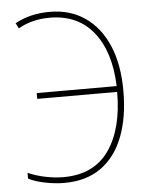

<svg xmlns="http://www.w3.org/2000/svg" viewBox="-53 -768 635 823"><g transform="rotate(-5 265.0 -357.0)"><path d="M191 11Q152 11 109 2.5Q66 -6 37 -21V-46Q70 -31 111 -22.5Q152 -14 189 -14Q320 -14 385 -106.5Q450 -199 450 -358H106V-383H450Q445 -531 377.5 -615.5Q310 -700 189 -700Q113 -700 54 -666L42 -689Q106 -725 192 -725Q279 -725 343 -681Q407 -637 442 -555.5Q477 -474 477 -360Q477 -246 444.5 -162.5Q412 -79 348.5 -34Q285 11 191 11Z"/></g></svg>

Font: Noto Sans Mono Condensed Thin
Style: Regular
Weight: 100
Width: 3
Designer: Monotype Design Team
Foundry: Monotype Imaging Inc.
Version: Version 2.014; ttfautohint (v1.8.4.7-5d5b)